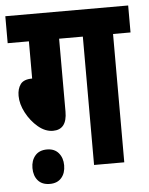

<svg xmlns="http://www.w3.org/2000/svg" viewBox="-50 -664 593 766"><g transform="rotate(-5 246.0 -281.0)"><path d="M206 -514V-222Q206 -150 150 -150Q119 -150 90.5 -174Q62 -198 43.5 -233Q25 -268 25 -301Q25 -329 38 -347Q51 -365 85 -365V-514H0V-622H492V-514H422V0H301V-514ZM55 -9Q55 -39 71.5 -58.5Q88 -78 119 -78Q149 -78 165.5 -58.5Q182 -39 182 -9Q182 22 165.5 41Q149 60 119 60Q88 60 71.5 41Q55 22 55 -9Z"/></g></svg>

Font: Noto Sans ExtraCondensed
Style: Bold
Weight: 700
Width: 2
Designer: Monotype Design Team
Foundry: Monotype Imaging Inc.
Version: Version 2.013; ttfautohint (v1.8.4.7-5d5b)